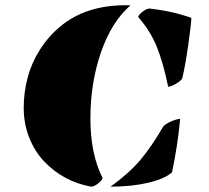

<svg xmlns="http://www.w3.org/2000/svg" viewBox="-20 -697 790 727"><path d="M616.7 -368.7Q598.1 -459.5 573.7 -519.8Q549.3 -580.1 503.4 -632.3Q504.4 -641.1 520 -652.8Q535.6 -664.6 546.4 -664.6Q631.3 -655.3 704.6 -629.4Q703.6 -601.1 692.4 -523.9Q681.2 -446.8 670.4 -401.4Q668.5 -393.6 648.4 -381.1Q628.4 -368.7 616.7 -368.7ZM662.1 -246.6Q652.8 -145.5 631.3 -44.4Q604 -20 541.5 -5.1Q479 9.8 398.4 9.8Q469.2 -41 512 -92Q554.7 -143.1 598.6 -218.8Q609.4 -229.5 629.6 -238Q649.9 -246.6 662.1 -246.6ZM368.2 -23.4Q368.2 -16.1 352.5 -3.2Q336.9 9.8 325.2 9.8Q220.2 -9.3 147 -85.9Q111.3 -123.5 90.6 -176Q69.8 -228.5 69.8 -287.8Q69.8 -347.2 84.5 -402.6Q99.1 -458 130.6 -508.1Q162.1 -558.1 207 -595.7Q303.7 -677.2 455.6 -677.2Q467.3 -677.2 474.1 -676.8Q402.8 -615.2 362.5 -499.3Q322.3 -383.3 322.3 -248.8Q322.3 -114.3 368.2 -23.4Z"/></svg>

Font: Emblema One
Style: Regular
Weight: 400
Designer: Riccardo De Franceschi
Foundry: Riccardo De Franceschi
Version: Version 1.003